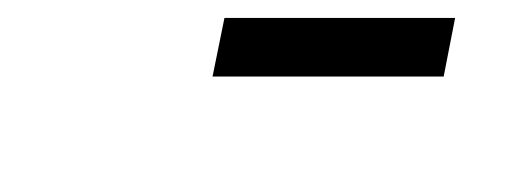

<svg xmlns="http://www.w3.org/2000/svg" viewBox="-20 -683 590 213"><path d="M472.2 -598.1H215.8L229 -663.1H484.9ZM0 -490.2Z"/></svg>

Font: Code New Roman
Style: Italic
Weight: 400
Italic angle: -11°
Monospace: yes
Designer: Sam Radian
Foundry: Code New Roman
Version: Version 1.508 October 19, 2014